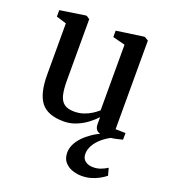

<svg xmlns="http://www.w3.org/2000/svg" viewBox="-143 -652 883 1001"><g transform="rotate(20 298.0 -151.0)"><path d="M467.5 9Q440 9 425.8 -1.2Q411.5 -11.5 411.5 -37.5V-75.5Q394 -56 367.5 -36Q341 -16 308.5 -2.8Q276 10.5 240 10.5Q151.5 10.5 114 -36.8Q76.5 -84 76.5 -190V-474L20.5 -491V-527L159 -548H166L183.5 -536V-195Q183.5 -147 191 -116.5Q198.5 -86 218 -71.2Q237.5 -56.5 274 -56.5Q302.5 -56.5 326.8 -65Q351 -73.5 370 -85.8Q389 -98 402 -110V-474L333.5 -491.5V-527L481 -548H488.5L509 -536V-44L564.5 -43L564 -6Q547 -1.5 523 3.8Q499 9 467.5 9ZM424.5 245.5Q399 245.5 373.2 236.8Q347.5 228 330.5 208.2Q313.5 188.5 313.5 156Q313.5 133.5 324 111Q334.5 88.5 354 68Q373.5 47.5 399.5 29.8Q425.5 12 456 -1L482 -5L517 -1Q481.5 15.5 456.5 36.8Q431.5 58 418 82Q404.5 106 404.5 130.5Q404.5 156 421.8 169.2Q439 182.5 465.5 182.5Q487.5 182.5 506.2 175.8Q525 169 544 157L555 197.5Q539.5 210 519.2 221Q499 232 475 238.8Q451 245.5 424.5 245.5Z"/></g></svg>

Font: Merriweather 60pt Medium
Style: Regular
Weight: 500
Version: Version 2.100